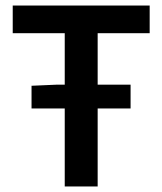

<svg xmlns="http://www.w3.org/2000/svg" viewBox="-20 -674 586 694"><path d="M214 0H333V-282H452V-368H333V-554H521V-654H26V-554H214V-368H186L94 -364V-282H214Z"/></svg>

Font: Source Sans Pro Semibold
Style: Regular
Weight: 600
Designer: Paul D. Hunt
Foundry: Adobe Systems Incorporated
Version: Version 3.006;hotconv 1.0.111;makeotfexe 2.5.65597